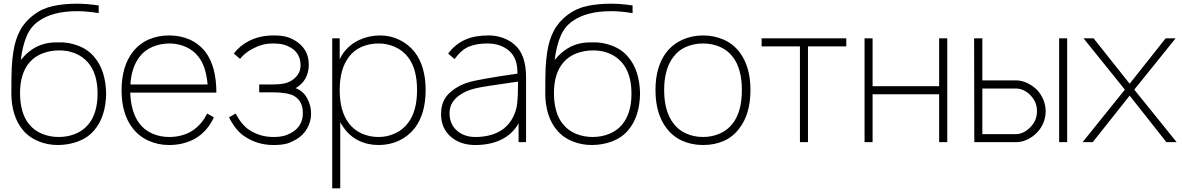

<svg xmlns="http://www.w3.org/2000/svg" viewBox="-20 -770 6404 1040"><path d="M490.5 -461.5Q552.5 -389.5 555 -262.5Q552.5 -136.5 490.5 -64.5Q457 -24.5 403.5 -4Q351 15.5 293.5 15.5Q238.5 15.5 189 -4.5Q138.5 -24.5 105 -64.5Q73 -102 57.2 -153.5Q41.5 -205 41.5 -262.5Q41.5 -310.5 42 -345.2Q42.5 -380 43.5 -402.5Q44.5 -425.5 46.8 -446.5Q49 -467.5 52 -487.5Q61.5 -553.5 87.8 -603.2Q114 -653 162.5 -689.5Q209.5 -725 268.2 -737.5Q327 -750 399 -750Q422 -750 450.8 -747.8Q479.5 -745.5 514.5 -740.5V-699Q449 -709.5 399 -709.5Q264 -709.5 188.5 -655Q146.5 -626 124.2 -573.8Q102 -521.5 92.5 -445Q133 -495 183 -518.8Q233 -542.5 298 -540.5Q351.5 -542.5 404.5 -522Q457.5 -501.5 490.5 -461.5ZM139.5 -431.5Q88.5 -372 88.5 -265.5Q88.5 -213 101 -169Q113.5 -125 139.5 -95Q153 -78.5 170.8 -65.8Q188.5 -53 209 -44.8Q229.5 -36.5 252 -32.2Q274.5 -28 298 -28Q346.5 -28 387.8 -44.8Q429 -61.5 456.5 -93.5Q508.5 -154.5 508.5 -262.5Q508.5 -372 456.5 -431.5Q429 -463.5 389 -480.2Q349 -497 302 -497Q252.5 -497 210.2 -480.8Q168 -464.5 139.5 -431.5Z M1102 -155 1138.5 -134.5Q1103 -57 1035.5 -18.5Q973.5 15.5 896 15.5Q836 15.5 784.8 -7.8Q733.5 -31 699 -75Q638.5 -152.5 638.5 -281Q638.5 -410 699 -488.5Q735 -534 785.2 -556Q835.5 -578 896 -578Q956.5 -578 1006.8 -556Q1057 -534 1093 -488.5Q1152 -410 1152 -268.5H685.5Q689 -163 734.5 -102Q761.5 -66 804 -47Q846.5 -28 896 -28Q965.5 -28 1018 -59.5Q1071 -92.5 1102 -155ZM686.5 -312.5H1104.5Q1096 -409.5 1056.5 -460.5Q1043.5 -478.5 1026 -492.2Q1008.5 -506 988.2 -515.2Q968 -524.5 945.2 -529.5Q922.5 -534.5 899 -534.5Q849 -534.5 805.2 -515.8Q761.5 -497 734.5 -460.5Q691.5 -402.5 686.5 -312.5Z M1326.5 -547Q1386 -578 1461 -578Q1480.5 -578 1496.5 -576.5Q1512.5 -575 1526.8 -571.8Q1541 -568.5 1554 -562.8Q1567 -557 1580.5 -549Q1652.5 -504 1652.5 -420Q1652.5 -334.5 1581.5 -292.5Q1622.5 -277 1643.5 -238Q1665 -199.5 1665 -155Q1665 -111 1643.2 -73.5Q1621.5 -36 1582.5 -13.5Q1567 -5 1553 1Q1539 7 1526.5 9.5Q1501.5 15.5 1461 15.5Q1374 15.5 1304.5 -31.5Q1257.5 -61.5 1220.5 -134.5L1256.5 -155Q1288.5 -94 1329.5 -66.5Q1388.5 -28 1461 -28Q1494 -28 1518 -34.2Q1542 -40.5 1565 -55Q1620.5 -90 1620.5 -157.5Q1620.5 -224 1571.5 -251Q1554.5 -260.5 1523.5 -265.2Q1492.5 -270 1456.5 -270H1384V-312.5H1456.5Q1491 -312.5 1514.5 -316.8Q1538 -321 1557.5 -332.5Q1578.5 -345 1593.2 -366Q1608 -387 1608 -415.5Q1608 -479.5 1557.5 -510.5Q1536.5 -523 1514.5 -528.8Q1492.5 -534.5 1461 -534.5Q1426.5 -534.5 1400.5 -527.2Q1374.5 -520 1346.5 -505Q1305 -483 1280.5 -451L1246.5 -480Q1279 -522.5 1326.5 -547Z M2285.5 -282.5Q2285.5 -153.5 2226.5 -76Q2190.5 -31 2140.5 -7.8Q2090.5 15.5 2030.5 15.5Q1970.5 15.5 1921.2 -9.2Q1872 -34 1840 -81Q1836.5 -85 1832.5 -92Q1828.5 -99 1823 -108.5V250H1779.5V-562.5H1820V-449Q1831 -471 1840 -483.5Q1856.5 -506 1878.2 -523.8Q1900 -541.5 1925.8 -553.5Q1951.5 -565.5 1980.2 -571.8Q2009 -578 2039 -578Q2095 -578 2144 -554Q2193 -530 2226.5 -487.5Q2285.5 -410.5 2285.5 -282.5ZM2239 -282.5Q2239 -398 2190 -460.5Q2163 -496 2120.8 -515.2Q2078.5 -534.5 2030.5 -534.5Q2006 -534.5 1982.5 -529.8Q1959 -525 1938 -515.8Q1917 -506.5 1899.5 -492.5Q1882 -478.5 1869 -460.5Q1820 -395.5 1820 -282.5Q1820 -168 1869 -103Q1896 -66.5 1938.5 -47.2Q1981 -28 2030.5 -28Q2078.5 -28 2120.8 -47.8Q2163 -67.5 2190 -104Q2239 -166.5 2239 -282.5Z M2789 0V-102Q2772.5 -72 2748.2 -49.8Q2724 -27.5 2694 -13Q2664 1.5 2628.5 8.5Q2593 15.5 2553.5 15.5Q2473 15.5 2421 -30Q2369 -76 2369 -152Q2369 -204 2392.5 -240Q2416 -276 2468 -304Q2503 -322.5 2550.5 -332.5Q2574.5 -337.5 2609.2 -343.8Q2644 -350 2691 -357.5L2782.5 -371Q2785 -453 2739 -493.5Q2693.5 -534.5 2619 -534.5Q2562.5 -534.5 2521.5 -518Q2481 -502.5 2442 -450L2407.5 -480Q2428 -507 2451.8 -525.8Q2475.5 -544.5 2502.8 -556.2Q2530 -568 2561.2 -573Q2592.5 -578 2627.5 -578Q2667 -578 2703.5 -565Q2740 -552 2766 -529Q2829.5 -476 2829.5 -352V0ZM2786 -328Q2592.5 -300.5 2565 -293.5Q2499 -280 2456.5 -244.5Q2415 -209 2415 -157.5Q2415 -98.5 2454 -63.5Q2493.5 -28 2554.5 -28Q2628 -28 2681 -55.8Q2734 -83.5 2761 -139.5Q2778 -174.5 2781.5 -211.5Q2786 -249 2786 -328Z M3382.5 -461.5Q3444.5 -389.5 3447 -262.5Q3444.5 -136.5 3382.5 -64.5Q3349 -24.5 3295.5 -4Q3243 15.5 3185.5 15.5Q3130.5 15.5 3081 -4.5Q3030.5 -24.5 2997 -64.5Q2965 -102 2949.2 -153.5Q2933.5 -205 2933.5 -262.5Q2933.5 -310.5 2934 -345.2Q2934.5 -380 2935.5 -402.5Q2936.5 -425.5 2938.8 -446.5Q2941 -467.5 2944 -487.5Q2953.5 -553.5 2979.8 -603.2Q3006 -653 3054.5 -689.5Q3101.5 -725 3160.2 -737.5Q3219 -750 3291 -750Q3314 -750 3342.8 -747.8Q3371.5 -745.5 3406.5 -740.5V-699Q3341 -709.5 3291 -709.5Q3156 -709.5 3080.5 -655Q3038.5 -626 3016.2 -573.8Q2994 -521.5 2984.5 -445Q3025 -495 3075 -518.8Q3125 -542.5 3190 -540.5Q3243.5 -542.5 3296.5 -522Q3349.5 -501.5 3382.5 -461.5ZM3031.5 -431.5Q2980.5 -372 2980.5 -265.5Q2980.5 -213 2993 -169Q3005.5 -125 3031.5 -95Q3045 -78.5 3062.8 -65.8Q3080.5 -53 3101 -44.8Q3121.5 -36.5 3144 -32.2Q3166.5 -28 3190 -28Q3238.5 -28 3279.8 -44.8Q3321 -61.5 3348.5 -93.5Q3400.5 -154.5 3400.5 -262.5Q3400.5 -372 3348.5 -431.5Q3321 -463.5 3281 -480.2Q3241 -497 3194 -497Q3144.5 -497 3102.2 -480.8Q3060 -464.5 3031.5 -431.5Z M3591 -75Q3530.5 -152.5 3530.5 -282.5Q3530.5 -411 3591 -488.5Q3607.5 -509.5 3629 -526.2Q3650.5 -543 3675.8 -554.5Q3701 -566 3729.5 -572Q3758 -578 3788 -578Q3848.5 -578 3900 -555.2Q3951.5 -532.5 3985 -488.5Q4045 -410.5 4045 -282.5Q4045 -153 3985 -75Q3950.5 -28.5 3900.2 -6.5Q3850 15.5 3788 15.5Q3727.5 15.5 3676.5 -7Q3625.5 -29.5 3591 -75ZM3949.5 -461.5Q3922.5 -497.5 3880 -516Q3837.5 -534.5 3788 -534.5Q3738.5 -534.5 3696 -516Q3653.5 -497.5 3627.5 -461.5Q3577.5 -396.5 3577.5 -282.5Q3577.5 -167 3627.5 -102Q3653.5 -66 3696 -47Q3738.5 -28 3788 -28Q3837.5 -28 3880 -47Q3922.5 -66 3949.5 -102Q3998.5 -166 3998.5 -282.5Q3998.5 -397.5 3949.5 -461.5Z M4564 -518.5H4356.5V0H4313V-518.5H4105.5V-562.5H4564Z M5111 -562.5V0H5067V-259.5H4706.5V0H4663V-562.5H4706.5V-303H5067V-562.5Z M5301 -562.5V-334.5H5484.5Q5514.5 -334.5 5544.2 -320.2Q5574 -306 5597 -283.5Q5619.5 -259.5 5631.8 -229.2Q5644 -199 5644 -167.5Q5644 -135.5 5631.8 -105.2Q5619.5 -75 5597 -52Q5574 -28 5544.2 -14Q5514.5 0 5484.5 0H5257.5L5256.5 -562.5ZM5760.5 -562.5V0H5717V-562.5ZM5301 -43.5H5482.5Q5505.5 -43.5 5526.2 -54.5Q5547 -65.5 5563.5 -83.5Q5597 -118.5 5597 -167.5Q5597 -217 5563.5 -252Q5547 -270 5526.2 -280.2Q5505.5 -290.5 5482.5 -290.5H5301Z M6124 -284.5 6353.5 0H6298L6099 -252L5899 0H5844L6073 -284.5L5849 -562.5H5903.5L6099 -316.5L6294 -562.5H6348Z"/></svg>

Font: Russisch Sans ExtraLight
Style: Regular
Weight: 200
Width: 4
Designer: Michael Sharanda (font) & Cristiano Sobral (main changes)
Foundry: Michael Sharanda
Version: Version 2.00;September 8, 2020;FontCreator 13.0.0.2681 64-bi